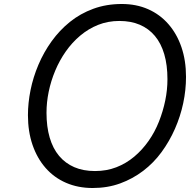

<svg xmlns="http://www.w3.org/2000/svg" viewBox="-20 -923 976 962"><path d="M444 19Q371 19 311 -7Q251 -33 208.5 -81.5Q166 -130 143 -197Q120 -264 120 -346Q120 -407 133 -471.5Q146 -536 172.5 -598.5Q199 -661 238.5 -716Q278 -771 330 -813Q382 -855 447.5 -879Q513 -903 590 -903Q663 -903 722 -877Q781 -851 823.5 -802.5Q866 -754 889 -687Q912 -620 912 -538Q912 -472 898 -406Q884 -340 856.5 -277.5Q829 -215 789.5 -161Q750 -107 697.5 -67Q645 -27 582 -4Q519 19 444 19ZM456 -66Q514 -66 563 -85Q612 -104 652.5 -138Q693 -172 724.5 -217Q756 -262 776.5 -314Q797 -366 808 -419.5Q819 -473 819 -526Q819 -597 803 -651.5Q787 -706 756 -743Q725 -780 680.5 -799Q636 -818 578 -818Q521 -818 472 -798.5Q423 -779 382 -744.5Q341 -710 309.5 -665Q278 -620 256.5 -568.5Q235 -517 224 -463.5Q213 -410 213 -358Q213 -288 229 -233.5Q245 -179 276 -142Q307 -105 352 -85.5Q397 -66 456 -66Z"/></svg>

Font: Playwrite DE SAS
Style: Regular
Weight: 400
Designer: Veronika Burian, José Scaglione
Foundry: TypeTogether
Version: Version 1.002